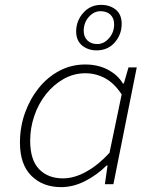

<svg xmlns="http://www.w3.org/2000/svg" viewBox="-20 -757 640 789"><path d="M231 12Q156 12 109 -34.5Q62 -81 62 -171Q62 -235 82.5 -292.5Q103 -350 139 -395Q175 -440 224 -466Q273 -492 330 -492Q383 -492 423.5 -470.5Q464 -449 485 -414H489L508 -480H542L446 0H411L422 -77H418Q379 -38 330 -13Q281 12 231 12ZM239 -24Q285 -24 334.5 -51.5Q384 -79 430 -129L480 -369Q449 -416 411 -436Q373 -456 331 -456Q283 -456 241.5 -432.5Q200 -409 169 -370Q138 -331 121 -281Q104 -231 104 -179Q104 -100 140.5 -62Q177 -24 239 -24ZM377 -550Q342 -550 317.5 -570Q293 -590 293 -628Q293 -671 322 -704Q351 -737 396 -737Q431 -737 455.5 -717.5Q480 -698 480 -659Q480 -615 451.5 -582.5Q423 -550 377 -550ZM380 -576Q407 -576 428 -600Q449 -624 449 -657Q449 -682 434 -696.5Q419 -711 393 -711Q366 -711 345 -687.5Q324 -664 324 -630Q324 -606 339 -591Q354 -576 380 -576Z"/></svg>

Font: Source Code Pro ExtraLight Light
Style: Italic
Weight: 300
Italic angle: -11°
Monospace: yes
Version: Version 1.016;hotconv 1.0.116;makeotfexe 2.5.65601